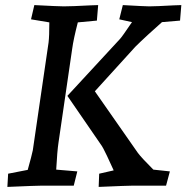

<svg xmlns="http://www.w3.org/2000/svg" viewBox="-20 -730 745 755"><path d="M370 -47 427 -60Q416 -84 400.5 -117.5Q385 -151 375 -164L245 -353L452 -577Q459 -584 499 -643L449 -654L463 -710Q551 -705 567 -705Q592 -705 664 -709L693 -710L688 -649L617 -643Q594 -623 562 -593.5Q530 -564 512 -546L353 -371L522 -129Q536 -110 583 -63L648 -56L633 0H504Q483 0 368 5ZM12 -47 89 -62Q105 -119 109 -139L171 -563Q174 -587 174 -642L102 -654L115 -710Q210 -705 231 -705Q261 -705 337 -709L366 -710L361 -649L286 -642Q269 -576 264 -539L210 -169Q205 -136 201 -63L284 -56L270 0H146Q124 0 9 5Z"/></svg>

Font: Andada Pro Medium
Style: Italic
Weight: 500
Italic angle: -7°
Designer: Carolina Giovagnoli
Foundry: Huerta Tipografica
Version: Version 3.005; ttfautohint (v1.8.4)